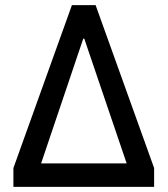

<svg xmlns="http://www.w3.org/2000/svg" viewBox="-20 -725 650 745"><path d="M32 0V-73L259 -705H351L578 -73V0ZM303 -575 126 -51 118 -91H493L485 -51L307 -575Z"/></svg>

Font: Nunito Sans 7pt SemiCondensed SemiBold
Style: Regular
Weight: 600
Width: 4
Designer: Vernon Adams
Foundry: Vernon Adams
Version: Version 3.101;gftools[0.9.27]